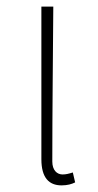

<svg xmlns="http://www.w3.org/2000/svg" viewBox="-20 -547 295 580"><path d="M166 13C184 13 197 9 207 4L200 -26C187 -22 179 -20 169 -20C152 -20 138 -33 138 -59C138 -217 140 -368 141 -527H105V-66C105 -10 128 13 166 13Z"/></svg>

Font: Noto Sans JP Thin
Style: Regular
Weight: 100
Designer: Ryoko NISHIZUKA 西塚涼子 (kana, bopomofo & ideographs); Paul D. Hunt (Latin, Greek & Cyrillic); Sandoll Communications 산돌커뮤니
Foundry: Adobe
Version: Version 2.004;hotconv 1.0.118;makeotfexe 2.5.65603